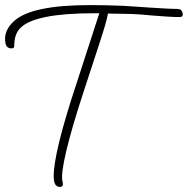

<svg xmlns="http://www.w3.org/2000/svg" viewBox="-30 -674 738 754"><path d="M205 60Q188 60 183 40Q176 8 192.5 -72.5Q209 -153 249 -280L360 -622H341Q108 -622 51 -565Q27 -542 26 -499Q28 -484 16 -484Q-4 -484 -8 -502Q-19 -552 26 -592Q95 -654 323 -654Q389 -654 457 -651L562 -644Q595 -642 621 -640.5Q647 -639 667 -639Q683 -639 687 -623Q691 -607 675 -607Q640 -607 569 -613Q518 -618 490 -619Q462 -620 439 -620Q418 -620 408 -620.5Q398 -621 394 -621Q389 -590 360 -502L301 -322Q251 -170 230 -80Q209 10 215 36L216 41Q221 60 205 60Z"/></svg>

Font: Oooh Baby
Style: Normal
Weight: 400
Designer: Robert E. Leuschke
Foundry: Robert E. Leuschke
Version: Version 1.011; ttfautohint (v1.8.3)